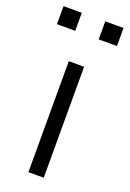

<svg xmlns="http://www.w3.org/2000/svg" viewBox="-142 -750 541 800"><g transform="rotate(20 128.0 -350.0)"><path d="M94 0V-492H162V0ZM180 -620V-700H261V-620ZM-5 -620V-700H76V-620Z"/></g></svg>

Font: Nunito Sans 8pt Light
Style: Regular
Weight: 300
Version: Version 3.101;gftools[0.9.27]